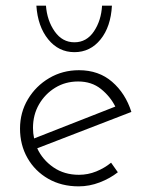

<svg xmlns="http://www.w3.org/2000/svg" viewBox="-20 -653 527 681"><path d="M259 8Q198 8 151 -19Q104 -46 77.5 -92.5Q51 -139 51 -197Q51 -254 79 -301Q107 -348 154.5 -376Q202 -404 260 -404Q330 -404 377.5 -363Q425 -322 446 -256L112 -127Q131 -86 169.5 -59.5Q208 -33 260 -33Q292 -33 321.5 -45Q351 -57 374 -76L398 -42Q370 -20 333.5 -6Q297 8 259 8ZM97 -199Q97 -180 101 -162L389 -275Q371 -311 338 -337.5Q305 -364 257 -364Q212 -364 176 -342Q140 -320 118.5 -283Q97 -246 97 -199ZM244 -468Q188 -468 151 -513.5Q114 -559 109 -633H143Q147 -580 174 -541.5Q201 -503 244 -503Q287 -503 313 -541.5Q339 -580 342 -633H377Q373 -558 336.5 -513Q300 -468 244 -468Z"/></svg>

Font: Synthetic Light
Style: Regular
Weight: 300
Designer: Santiago Orozco
Foundry: Typemade
Version: Version 2.000; ttfautohint (v1.8.4.7-5d5b)